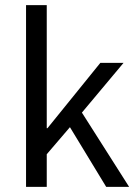

<svg xmlns="http://www.w3.org/2000/svg" viewBox="-20 -732 535 752"><path d="M82 0V-711.9H163.1V-230H166L373 -485.8H463.9L300.8 -291L485.8 0H396L253.9 -233.9L163.1 -127.9V0Z"/></svg>

Font: Riemann
Style: Regular
Weight: 400
Designer: Paul D. Hunt
Foundry: Adobe Systems Incorporated
Version: Version 2.020;PS 2.0;hotconv 1.0.86;makeotf.lib2.5.63406